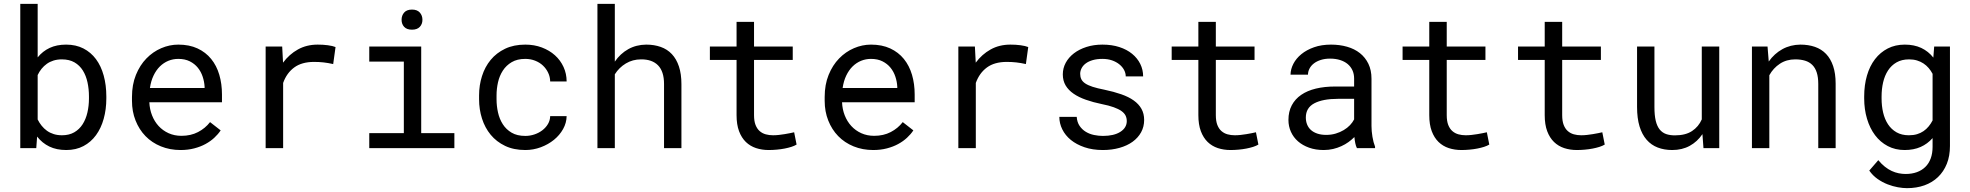

<svg xmlns="http://www.w3.org/2000/svg" viewBox="-20 -770 10242 998"><path d="M532.7 -258.3Q532.7 -201.7 519 -152.6Q505.4 -103.5 479 -67.4Q452.6 -31.2 413.8 -10.7Q375 9.8 324.7 9.8Q273.9 9.8 236.6 -8.3Q199.2 -26.4 172.9 -60.1L168.5 0H85.4V-750H175.8V-471.7Q201.7 -503.9 238.3 -521Q274.9 -538.1 323.7 -538.1Q374.5 -538.1 413.6 -518.1Q452.6 -498 479 -462.4Q505.4 -426.8 519 -377.2Q532.7 -327.6 532.7 -268.6ZM442.4 -268.6Q442.4 -307.1 434.8 -342Q427.2 -377 410.6 -403.6Q394 -430.2 367.2 -445.8Q340.3 -461.4 301.3 -461.4Q277.8 -461.4 258.3 -455.3Q238.8 -449.2 223.4 -438.2Q208 -427.2 196 -412.4Q184.1 -397.5 175.8 -379.9V-148.9Q184.6 -131.3 196.5 -116.5Q208.5 -101.6 224.1 -90.3Q239.7 -79.1 259.3 -73Q278.8 -66.9 302.2 -66.9Q339.4 -66.9 366 -82.3Q392.6 -97.7 409.4 -124Q426.3 -150.4 434.3 -185.1Q442.4 -219.7 442.4 -258.3Z M918.5 9.8Q862.8 9.8 816.2 -9.3Q769.5 -28.3 736.3 -62.5Q703.1 -96.7 684.6 -143.6Q666 -190.4 666 -245.6V-266.1Q666 -330.1 686.5 -380.6Q707 -431.2 741 -466.1Q774.9 -501 818.1 -519.5Q861.3 -538.1 906.7 -538.1Q963.9 -538.1 1006.6 -518.3Q1049.3 -498.5 1077.6 -463.6Q1106 -428.7 1119.9 -381.3Q1133.8 -334 1133.8 -278.8V-238.3H756.3Q757.8 -202.1 770.3 -170.4Q782.7 -138.7 804.4 -115Q826.2 -91.3 856.4 -77.6Q886.7 -64 923.3 -64Q971.7 -64 1009.3 -83.5Q1046.9 -103 1071.8 -135.3L1127 -92.3Q1113.8 -72.3 1094 -54Q1074.2 -35.6 1048.3 -21.5Q1022.5 -7.3 989.7 1.2Q957 9.8 918.5 9.8ZM906.7 -463.9Q879.4 -463.9 855 -453.9Q830.6 -443.8 811 -424.6Q791.5 -405.3 778.1 -377.2Q764.6 -349.1 759.3 -312.5H1043.5V-319.3Q1042 -345.7 1033.4 -371.6Q1024.9 -397.5 1008.3 -418Q991.7 -438.5 966.6 -451.2Q941.4 -463.9 906.7 -463.9Z M1631.3 -538.1Q1644 -538.1 1657.7 -537.4Q1671.4 -536.6 1683.8 -534.9Q1696.3 -533.2 1706.8 -530.8Q1717.3 -528.3 1724.1 -525.4L1711.9 -437Q1685.5 -442.9 1661.9 -445.6Q1638.2 -448.2 1612.3 -448.2Q1548.8 -448.2 1509.5 -419.4Q1470.2 -390.6 1451.7 -338.9V0H1360.8V-528.3H1446.8L1451.2 -444.3Q1483.4 -487.8 1528.6 -512.9Q1573.7 -538.1 1631.3 -538.1Z M1899.4 -528.3H2169.4V-78.1H2341.8V0H1899.4V-78.1H2079.1V-449.7H1899.4ZM2067.4 -667Q2067.4 -689.5 2080.8 -704.8Q2094.2 -720.2 2121.6 -720.2Q2148.4 -720.2 2162.1 -704.8Q2175.8 -689.5 2175.8 -667Q2175.8 -645 2162.1 -630.4Q2148.4 -615.7 2121.6 -615.7Q2094.2 -615.7 2080.8 -630.4Q2067.4 -645 2067.4 -667Z M2710.4 -63.5Q2734.9 -63.5 2758.1 -71.3Q2781.2 -79.1 2799.3 -93Q2817.4 -106.9 2828.4 -125.7Q2839.4 -144.5 2839.8 -166.5H2925.3Q2924.8 -131.3 2907 -99.4Q2889.2 -67.4 2859.4 -43.2Q2829.6 -19 2791 -4.6Q2752.4 9.8 2710.4 9.8Q2650.4 9.8 2605.5 -11.7Q2560.5 -33.2 2530.5 -69.6Q2500.5 -106 2485.4 -153.6Q2470.2 -201.2 2470.2 -253.9V-274.4Q2470.2 -326.7 2485.4 -374.5Q2500.5 -422.4 2530.5 -458.7Q2560.5 -495.1 2605.5 -516.6Q2650.4 -538.1 2710.4 -538.1Q2757.3 -538.1 2796.6 -523.2Q2835.9 -508.3 2864.5 -482.7Q2893.1 -457 2909.2 -421.9Q2925.3 -386.7 2925.3 -346.7H2839.8Q2839.4 -370.6 2829.3 -391.8Q2819.3 -413.1 2802.2 -429.2Q2785.2 -445.3 2761.5 -454.6Q2737.8 -463.9 2710.4 -463.9Q2668.5 -463.9 2639.9 -447Q2611.3 -430.2 2593.8 -403.1Q2576.2 -376 2568.6 -342.3Q2561 -308.6 2561 -274.4V-253.9Q2561 -219.2 2568.6 -185.3Q2576.2 -151.4 2593.5 -124.3Q2610.8 -97.2 2639.4 -80.3Q2668 -63.5 2710.4 -63.5Z M3175.8 -449.7Q3204.1 -491.2 3245.6 -514.4Q3287.1 -537.6 3338.9 -538.1Q3380.4 -538.1 3414.3 -526.1Q3448.2 -514.2 3472.2 -488.8Q3496.1 -463.4 3509 -424.6Q3522 -385.7 3522 -332.5V0H3431.6V-333.5Q3431.6 -398.4 3400.6 -430.2Q3369.6 -461.9 3312 -461.4Q3268.6 -461.4 3233.2 -440.2Q3197.8 -418.9 3175.8 -383.8V0H3085.4V-750H3175.8Z M3899.4 -656.2V-528.3H4100.6V-458.5H3899.4V-171.4Q3899.4 -140.6 3907.2 -120.6Q3915 -100.6 3928.7 -88.6Q3942.4 -76.7 3960.2 -71.8Q3978 -66.9 3998 -66.9Q4012.7 -66.9 4028.3 -68.6Q4043.9 -70.3 4058.8 -72.8Q4073.7 -75.2 4086.7 -77.9Q4099.6 -80.6 4107.9 -82.5L4120.6 -18.6Q4109.4 -11.7 4093.3 -6.6Q4077.1 -1.5 4058.1 2.2Q4039.1 5.9 4017.8 7.8Q3996.6 9.8 3975.6 9.8Q3940.4 9.8 3909.9 -0.2Q3879.4 -10.3 3856.9 -32Q3834.5 -53.7 3821.5 -88.1Q3808.6 -122.6 3808.6 -171.4V-458.5H3669.9V-528.3H3808.6V-656.2Z M4519 9.8Q4463.4 9.8 4416.7 -9.3Q4370.1 -28.3 4336.9 -62.5Q4303.7 -96.7 4285.2 -143.6Q4266.6 -190.4 4266.6 -245.6V-266.1Q4266.6 -330.1 4287.1 -380.6Q4307.6 -431.2 4341.6 -466.1Q4375.5 -501 4418.7 -519.5Q4461.9 -538.1 4507.3 -538.1Q4564.5 -538.1 4607.2 -518.3Q4649.9 -498.5 4678.2 -463.6Q4706.5 -428.7 4720.5 -381.3Q4734.4 -334 4734.4 -278.8V-238.3H4356.9Q4358.4 -202.1 4370.8 -170.4Q4383.3 -138.7 4405 -115Q4426.8 -91.3 4457 -77.6Q4487.3 -64 4523.9 -64Q4572.3 -64 4609.9 -83.5Q4647.5 -103 4672.4 -135.3L4727.5 -92.3Q4714.4 -72.3 4694.6 -54Q4674.8 -35.6 4648.9 -21.5Q4623 -7.3 4590.3 1.2Q4557.6 9.8 4519 9.8ZM4507.3 -463.9Q4480 -463.9 4455.6 -453.9Q4431.2 -443.8 4411.6 -424.6Q4392.1 -405.3 4378.7 -377.2Q4365.2 -349.1 4359.9 -312.5H4644V-319.3Q4642.6 -345.7 4634 -371.6Q4625.5 -397.5 4608.9 -418Q4592.3 -438.5 4567.1 -451.2Q4542 -463.9 4507.3 -463.9Z M5231.9 -538.1Q5244.6 -538.1 5258.3 -537.4Q5272 -536.6 5284.4 -534.9Q5296.9 -533.2 5307.4 -530.8Q5317.9 -528.3 5324.7 -525.4L5312.5 -437Q5286.1 -442.9 5262.5 -445.6Q5238.8 -448.2 5212.9 -448.2Q5149.4 -448.2 5110.1 -419.4Q5070.8 -390.6 5052.2 -338.9V0H4961.4V-528.3H5047.4L5051.8 -444.3Q5084 -487.8 5129.2 -512.9Q5174.3 -538.1 5231.9 -538.1Z M5836.9 -140.1Q5836.9 -156.2 5830.6 -169.2Q5824.2 -182.1 5809.1 -192.9Q5793.9 -203.6 5769 -212.6Q5744.1 -221.7 5707 -229Q5661.6 -238.3 5624.3 -251.5Q5586.9 -264.6 5560.3 -283Q5533.7 -301.3 5519 -325.9Q5504.4 -350.6 5504.4 -383.3Q5504.4 -415.5 5519.5 -443.6Q5534.7 -471.7 5562 -492.7Q5589.4 -513.7 5627.2 -525.9Q5665 -538.1 5710.4 -538.1Q5759.3 -538.1 5798.3 -525.4Q5837.4 -512.7 5864.7 -490.2Q5892.1 -467.8 5907 -437.7Q5921.9 -407.7 5921.9 -373H5831.5Q5831.5 -390.1 5822.8 -406.5Q5814 -422.9 5798.3 -435.5Q5782.7 -448.2 5760.5 -456.1Q5738.3 -463.9 5710.4 -463.9Q5681.6 -463.9 5659.9 -457.5Q5638.2 -451.2 5623.8 -440.4Q5609.4 -429.7 5602.1 -415.5Q5594.7 -401.4 5594.7 -386.2Q5594.7 -370.6 5600.6 -358.4Q5606.4 -346.2 5620.8 -336.4Q5635.3 -326.7 5659.4 -318.8Q5683.6 -311 5720.7 -303.7Q5769.5 -293.5 5808.1 -280Q5846.7 -266.6 5873 -247.8Q5899.4 -229 5913.3 -204.1Q5927.2 -179.2 5927.2 -146.5Q5927.2 -111.3 5911.4 -82.5Q5895.5 -53.7 5867.2 -33.2Q5838.9 -12.7 5799.3 -1.5Q5759.8 9.8 5712.9 9.8Q5659.2 9.8 5617.2 -4.6Q5575.2 -19 5546.1 -42.7Q5517.1 -66.4 5501.7 -97.7Q5486.3 -128.9 5486.3 -162.6H5576.7Q5578.6 -134.8 5591.6 -115.7Q5604.5 -96.7 5623.8 -85Q5643.1 -73.2 5666.5 -68.4Q5689.9 -63.5 5712.9 -63.5Q5770 -63.5 5803.2 -84.5Q5836.4 -105.5 5836.9 -140.1Z M6299.8 -656.2V-528.3H6501V-458.5H6299.8V-171.4Q6299.8 -140.6 6307.6 -120.6Q6315.4 -100.6 6329.1 -88.6Q6342.8 -76.7 6360.6 -71.8Q6378.4 -66.9 6398.4 -66.9Q6413.1 -66.9 6428.7 -68.6Q6444.3 -70.3 6459.2 -72.8Q6474.1 -75.2 6487.1 -77.9Q6500 -80.6 6508.3 -82.5L6521 -18.6Q6509.8 -11.7 6493.7 -6.6Q6477.5 -1.5 6458.5 2.2Q6439.5 5.9 6418.2 7.8Q6397 9.8 6376 9.8Q6340.8 9.8 6310.3 -0.2Q6279.8 -10.3 6257.3 -32Q6234.9 -53.7 6221.9 -88.1Q6209 -122.6 6209 -171.4V-458.5H6070.3V-528.3H6209V-656.2Z M7033.2 0Q7027.8 -10.3 7024.7 -25.6Q7021.5 -41 7020 -57.6Q7006.3 -43.9 6989.5 -31.7Q6972.7 -19.5 6952.4 -10.3Q6932.1 -1 6909.2 4.4Q6886.2 9.8 6860.4 9.8Q6818.4 9.8 6784.4 -2.4Q6750.5 -14.6 6726.8 -35.4Q6703.1 -56.2 6690.2 -84.7Q6677.2 -113.3 6677.2 -146.5Q6677.2 -189.9 6694.6 -222.7Q6711.9 -255.4 6743.7 -277.1Q6775.4 -298.8 6820.1 -309.6Q6864.7 -320.3 6919.9 -320.3H7018.6V-361.8Q7018.6 -385.7 7009.8 -404.8Q7001 -423.8 6984.9 -437.3Q6968.8 -450.7 6945.6 -458Q6922.4 -465.3 6893.6 -465.3Q6866.7 -465.3 6845.5 -458.5Q6824.2 -451.7 6809.6 -440.4Q6794.9 -429.2 6786.9 -413.8Q6778.8 -398.4 6778.8 -381.8H6688Q6688.5 -410.6 6702.9 -438.5Q6717.3 -466.3 6744.4 -488.5Q6771.5 -510.7 6810.3 -524.4Q6849.1 -538.1 6898.4 -538.1Q6943.4 -538.1 6981.9 -527.1Q7020.5 -516.1 7048.6 -493.9Q7076.7 -471.7 7092.8 -438.5Q7108.9 -405.3 7108.9 -360.8V-115.2Q7108.9 -88.9 7113.8 -59.3Q7118.7 -29.8 7127.4 -7.8V0ZM6873.5 -68.8Q6899.9 -68.8 6922.9 -75.7Q6945.8 -82.5 6964.6 -93.8Q6983.4 -105 6997.1 -119.4Q7010.7 -133.8 7018.6 -149.4V-256.3H6934.6Q6855.5 -256.3 6811.5 -232.9Q6767.6 -209.5 6767.6 -159.2Q6767.6 -139.6 6774.2 -123Q6780.8 -106.4 6793.9 -94.5Q6807.1 -82.5 6827.1 -75.7Q6847.2 -68.8 6873.5 -68.8Z M7500 -656.2V-528.3H7701.2V-458.5H7500V-171.4Q7500 -140.6 7507.8 -120.6Q7515.6 -100.6 7529.3 -88.6Q7543 -76.7 7560.8 -71.8Q7578.6 -66.9 7598.6 -66.9Q7613.3 -66.9 7628.9 -68.6Q7644.5 -70.3 7659.4 -72.8Q7674.3 -75.2 7687.3 -77.9Q7700.2 -80.6 7708.5 -82.5L7721.2 -18.6Q7710 -11.7 7693.8 -6.6Q7677.7 -1.5 7658.7 2.2Q7639.6 5.9 7618.4 7.8Q7597.2 9.8 7576.2 9.8Q7541 9.8 7510.5 -0.2Q7480 -10.3 7457.5 -32Q7435.1 -53.7 7422.1 -88.1Q7409.2 -122.6 7409.2 -171.4V-458.5H7270.5V-528.3H7409.2V-656.2Z M8100.1 -656.2V-528.3H8301.3V-458.5H8100.1V-171.4Q8100.1 -140.6 8107.9 -120.6Q8115.7 -100.6 8129.4 -88.6Q8143.1 -76.7 8160.9 -71.8Q8178.7 -66.9 8198.7 -66.9Q8213.4 -66.9 8229 -68.6Q8244.6 -70.3 8259.5 -72.8Q8274.4 -75.2 8287.4 -77.9Q8300.3 -80.6 8308.6 -82.5L8321.3 -18.6Q8310.1 -11.7 8293.9 -6.6Q8277.8 -1.5 8258.8 2.2Q8239.7 5.9 8218.5 7.8Q8197.3 9.8 8176.3 9.8Q8141.1 9.8 8110.6 -0.2Q8080.1 -10.3 8057.6 -32Q8035.2 -53.7 8022.2 -88.1Q8009.3 -122.6 8009.3 -171.4V-458.5H7870.6V-528.3H8009.3V-656.2Z M8829.1 -72.8Q8802.7 -33.7 8763.2 -12Q8723.6 9.8 8671.9 9.8Q8630.4 9.8 8596.7 -3.2Q8563 -16.1 8539.1 -43.5Q8515.1 -70.8 8502.2 -113Q8489.3 -155.3 8489.3 -214.4V-528.3H8579.6V-213.4Q8579.6 -170.4 8586.4 -142.1Q8593.3 -113.8 8606.9 -96.9Q8620.6 -80.1 8640.4 -73.2Q8660.2 -66.4 8686 -66.4Q8741.2 -66.4 8775.1 -88.9Q8809.1 -111.3 8825.7 -149.4V-528.3H8916.5V0H8834.5Z M9167.5 -528.3 9173.8 -450.2Q9202.6 -491.2 9244.6 -514.4Q9286.6 -537.6 9338.4 -538.1Q9379.9 -538.1 9413.8 -526.4Q9447.8 -514.6 9471.7 -489.7Q9495.6 -464.8 9508.5 -426.5Q9521.5 -388.2 9521.5 -335.4V0H9431.2V-333.5Q9431.2 -368.7 9423.3 -393.1Q9415.5 -417.5 9400.1 -432.6Q9384.8 -447.8 9362.5 -454.6Q9340.3 -461.4 9311.5 -461.4Q9266.1 -461.4 9231.7 -438.7Q9197.3 -416 9176.8 -378.9V0H9086.4V-528.3Z M9669.9 -268.6Q9669.9 -327.6 9684.3 -377.2Q9698.7 -426.8 9726.1 -462.4Q9753.4 -498 9792.5 -518.1Q9831.5 -538.1 9880.9 -538.1Q9929.7 -538.1 9966.6 -520.8Q10003.4 -503.4 10029.3 -470.7L10033.7 -528.3H10115.7V-11.2Q10115.7 41 10099.4 81.5Q10083 122.1 10053.5 150.4Q10023.9 178.7 9982.9 193.4Q9941.9 208 9892.1 208Q9871.6 208 9845.2 203.4Q9818.8 198.7 9791.7 188.2Q9764.6 177.7 9739.5 160.2Q9714.4 142.6 9696.3 116.7L9743.2 62.5Q9759.8 82.5 9777.3 96.4Q9794.9 110.4 9813 118.7Q9831.1 127 9849.1 130.6Q9867.2 134.3 9885.3 134.3Q9917.5 134.3 9943.4 125Q9969.2 115.7 9987.5 97.9Q10005.9 80.1 10015.6 53.7Q10025.4 27.3 10025.4 -6.8V-52.2Q9999 -22 9963.1 -6.1Q9927.2 9.8 9879.9 9.8Q9831.5 9.8 9792.5 -10.7Q9753.4 -31.2 9726.3 -67.4Q9699.2 -103.5 9684.6 -152.6Q9669.9 -201.7 9669.9 -258.3ZM9760.3 -258.3Q9760.3 -219.7 9768.3 -185.1Q9776.4 -150.4 9793.7 -124Q9811 -97.7 9837.9 -82.3Q9864.7 -66.9 9902.3 -66.9Q9925.8 -66.9 9944.6 -72.5Q9963.4 -78.1 9978.3 -88.4Q9993.2 -98.6 10004.9 -112.8Q10016.6 -127 10025.4 -144V-386.2Q10016.6 -402.8 10004.9 -416.5Q9993.2 -430.2 9978 -440.2Q9962.9 -450.2 9944.3 -455.8Q9925.8 -461.4 9903.3 -461.4Q9865.2 -461.4 9838.1 -445.8Q9811 -430.2 9793.7 -403.6Q9776.4 -377 9768.3 -342Q9760.3 -307.1 9760.3 -268.6Z"/></svg>

Font: Roboto Mono
Style: Regular
Weight: 400
Designer: Google
Version: Version 2.000985; 2015; ttfautohint (v1.3)